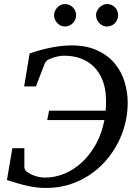

<svg xmlns="http://www.w3.org/2000/svg" viewBox="-20 -911 670 947"><path d="M609.9 -403.8Q609.9 -350.6 596.7 -298.8Q583.5 -247.1 558.6 -200.4Q533.7 -153.8 498 -114Q462.4 -74.2 417.7 -45.4Q373 -16.6 320.3 -0.2Q267.6 16.1 208 16.1Q183.6 16.1 160.9 13.4Q138.2 10.7 115 5.6Q91.8 0.5 67.1 -6.8Q42.5 -14.2 14.2 -22.9L41 -180.2H100.1V-86.9Q100.1 -78.6 105.7 -70.6Q111.3 -62.5 118.2 -60.1Q120.1 -59.1 126.7 -54.9Q133.3 -50.8 144.3 -46.4Q155.3 -42 170.2 -38.6Q185.1 -35.2 203.1 -35.2Q252 -35.2 299.1 -54.9Q346.2 -74.7 385.5 -111.6Q424.8 -148.4 453.6 -200.9Q482.4 -253.4 495.1 -318.8H212.9L222.2 -365.2H501Q502.4 -377 502.7 -389.6Q502.9 -402.3 502.9 -415Q502.9 -471.2 486.8 -512.7Q470.7 -554.2 442.9 -581.8Q415 -609.4 377.9 -622.8Q340.8 -636.2 298.8 -636.2Q282.7 -636.2 269.8 -633.8Q256.8 -631.3 247.3 -628.4Q237.8 -625.5 231.9 -622.6Q226.1 -619.6 224.1 -619.1Q217.8 -618.2 210.9 -612.1Q204.1 -606 201.2 -599.1L157.2 -484.9H99.1L126 -647Q131.3 -648.9 150.4 -655.3Q169.4 -661.6 197.8 -668.7Q226.1 -675.8 260.7 -681.4Q295.4 -687 332 -687Q406.2 -687 459 -662.8Q511.7 -638.7 545.2 -598.9Q578.6 -559.1 594.2 -508.1Q609.9 -457 609.9 -403.8ZM355.5 -836.4Q355.5 -825.2 351.1 -814.9Q346.7 -804.7 339.1 -796.9Q331.5 -789.1 321.5 -784.7Q311.5 -780.3 300.3 -780.3Q289.6 -780.3 279.8 -784.7Q270 -789.1 262.7 -796.9Q255.4 -804.7 251 -814.5Q246.6 -824.2 246.6 -835.4Q246.6 -846.2 251 -856.2Q255.4 -866.2 262.7 -874Q270 -881.8 279.8 -886.5Q289.6 -891.1 300.3 -891.1Q311.5 -891.1 321.5 -886.7Q331.5 -882.3 339.1 -875Q346.7 -867.7 351.1 -857.7Q355.5 -847.7 355.5 -836.4ZM562.5 -836.4Q562.5 -825.2 558.3 -814.9Q554.2 -804.7 546.9 -796.9Q539.6 -789.1 529.5 -784.7Q519.5 -780.3 508.3 -780.3Q497.1 -780.3 487.1 -784.7Q477.1 -789.1 469.7 -796.9Q462.4 -804.7 458 -814.9Q453.6 -825.2 453.6 -836.4Q453.6 -846.7 458.3 -856.7Q462.9 -866.7 470.5 -874.3Q478 -881.8 488 -886.5Q498 -891.1 508.3 -891.1Q519.5 -891.1 529.5 -886.7Q539.6 -882.3 546.9 -875Q554.2 -867.7 558.3 -857.7Q562.5 -847.7 562.5 -836.4Z"/></svg>

Font: Charis SIL Cyr
Style: Italic
Weight: 400
Italic angle: -11°
Foundry: SIL International
Version: Version 5.000